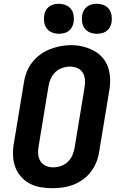

<svg xmlns="http://www.w3.org/2000/svg" viewBox="-20 -984 640 1012"><path d="M256 8Q224 8 192.5 2.5Q161 -3 134 -18Q107 -33 87.5 -56.5Q68 -80 58.5 -109Q49 -138 48.5 -170Q48 -202 54 -234L106 -549Q110 -577 120.5 -604Q131 -631 149 -654.5Q167 -678 191.5 -696Q216 -714 243 -724.5Q270 -735 298 -740.5Q326 -746 354 -746Q387 -746 417.5 -738.5Q448 -731 475 -716.5Q502 -702 521.5 -679Q541 -656 550.5 -626.5Q560 -597 560.5 -565Q561 -533 555 -501L503 -186Q499 -158 488.5 -131Q478 -104 460.5 -80.5Q443 -57 418.5 -39Q394 -21 367 -10.5Q340 0 311.5 4Q283 8 256 8ZM258 -102Q279 -102 299.5 -108.5Q320 -115 336 -130Q352 -145 361 -164.5Q370 -184 373 -204L425 -519Q429 -540 428 -561Q427 -582 417.5 -599Q408 -616 389 -624.5Q370 -633 349 -633Q329 -633 308.5 -626Q288 -619 272.5 -604.5Q257 -590 248 -570.5Q239 -551 236 -531L184 -216Q180 -196 181 -175Q182 -154 191.5 -137Q201 -120 219 -111Q237 -102 258 -102ZM490 -806Q471 -806 454 -813Q437 -820 426.5 -834Q416 -848 413 -866.5Q410 -885 413 -904Q415 -917 422 -929.5Q429 -942 440 -950Q451 -958 464 -961Q477 -964 490 -964Q509 -964 526.5 -957Q544 -950 554.5 -936Q565 -922 568 -903.5Q571 -885 568 -866Q566 -853 559 -840.5Q552 -828 541 -820Q530 -812 516.5 -809Q503 -806 490 -806ZM290 -806Q271 -806 254 -813Q237 -820 226.5 -834Q216 -848 213 -866.5Q210 -885 213 -904Q215 -917 222 -929.5Q229 -942 240 -950Q251 -958 264 -961Q277 -964 290 -964Q309 -964 326.5 -957Q344 -950 354.5 -936Q365 -922 368 -903.5Q371 -885 368 -866Q366 -853 359 -840.5Q352 -828 341 -820Q330 -812 316.5 -809Q303 -806 290 -806Z"/></svg>

Font: Iosevka Curly XBdExObl
Style: Regular
Weight: 800
Width: 7
Italic angle: -9°
Monospace: yes
Designer: Belleve Invis
Foundry: Belleve Invis
Version: Version 11.1.0; ttfautohint (v1.8.3)